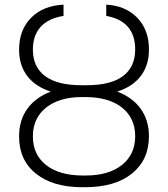

<svg xmlns="http://www.w3.org/2000/svg" viewBox="-20 -780 709 810"><path d="M344.7 -420.4Q447.3 -420.4 498.8 -459Q550.3 -497.6 550.3 -571.3Q550.3 -690.9 428.2 -712.9V-760.3Q508.8 -756.3 558.6 -705.6Q608.4 -654.8 608.4 -571.3Q608.4 -504.9 574.2 -459.7Q540 -414.6 474.6 -393.6Q540 -368.7 574.2 -320.1Q608.4 -271.5 608.4 -205.6Q608.4 -106 537.1 -48.1Q465.8 9.8 338.4 9.8H326.2Q203.6 9.8 132.1 -47.1Q60.5 -104 60.5 -204.6Q60.5 -272.5 95 -320.6Q129.4 -368.7 194.3 -393.6Q128.9 -414.6 94.7 -459.7Q60.5 -504.9 60.5 -570.8Q60.5 -653.8 111.3 -705.1Q162.1 -756.3 248 -760.3V-712.9Q183.6 -702.6 151.1 -666.3Q118.7 -629.9 118.7 -570.8Q118.7 -497.6 170.2 -459Q221.7 -420.4 325.2 -420.4ZM326.2 -370.6Q230.5 -370.6 174.6 -326.2Q118.7 -281.7 118.7 -204.6Q118.7 -127.4 174.8 -83.5Q231 -39.6 329.6 -39.6H342.3Q438.5 -39.6 494.4 -84Q550.3 -128.4 550.3 -205.6Q550.3 -281.7 494.6 -326.2Q439 -370.6 337.9 -370.6Z"/></svg>

Font: Roboto Light
Style: Regular
Weight: 300
Designer: Google
Version: Version 2.134; 2016; ttfautohint (v1.6)